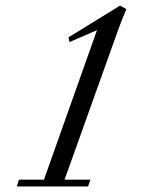

<svg xmlns="http://www.w3.org/2000/svg" viewBox="-20 -671 518 691"><path d="M40.5 0 48.3 -24.4H138.2L329.1 -562.5L230 -519.5L226.6 -536.6L412.1 -650.9L434.6 -638.2Q414.1 -588.9 401.9 -554.2L212.4 -24.4H305.7L296.9 0Z"/></svg>

Font: Elstob 18pt
Style: Italic
Weight: 400
Italic angle: -20°
Designer: Peter S. Baker
Version: Version 1.015